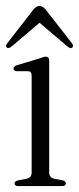

<svg xmlns="http://www.w3.org/2000/svg" viewBox="-24 -626 265 646"><path d="M141.5 -421.5V-46Q141.5 -28 159 -24.5L186 -19.5Q197.5 -16.5 197.5 -9Q197.5 0 185.5 0H36.5Q25 0 25 -9Q25 -15.5 36 -19L65 -24.5Q82.5 -28 82.5 -45.5V-371.5Q82.5 -385.5 71 -386.5H31Q21.5 -388 21.5 -395.5Q21.5 -402.5 32.5 -406.5L109 -429.5Q115.5 -431.5 120.8 -433.5Q126 -435.5 129 -435.5Q141.5 -435.5 141.5 -421.5ZM15 -469.5Q5 -461.5 -1 -466Q-7 -471 0.5 -480.5L87 -592Q98 -606 108.5 -606Q120.5 -606 131 -592L218 -480.5Q225 -471.5 219 -466Q213 -461 203 -469.5L109 -549.5Z"/></svg>

Font: Fraunces 144pt S050 Light
Style: Regular
Weight: 300
Version: Version 1.000; ttfautohint (v1.8.3)